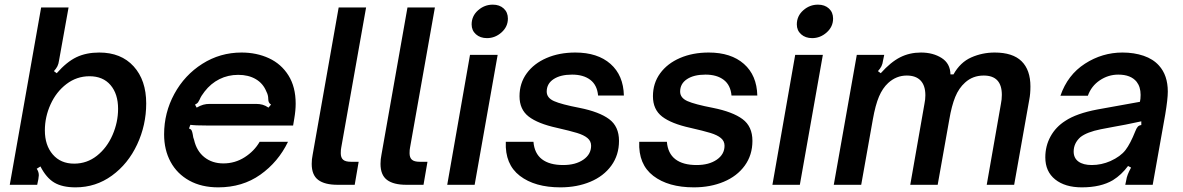

<svg xmlns="http://www.w3.org/2000/svg" viewBox="-20 -795 5089 826"><path d="M154 -79 138 -69Q147 -56 147 -41Q147 -38 145 -24L140 0H22L157 -763H275L234 -535Q232 -520 227 -510Q222 -500 212 -489L224 -480Q267 -529 309 -549Q351 -569 407 -569Q501 -569 555 -509.5Q609 -450 609 -350Q609 -257 570 -173.5Q531 -90 461.5 -39.5Q392 11 305 11Q248 11 213.5 -9.5Q179 -30 154 -79ZM488 -327Q488 -391 455.5 -429Q423 -467 365 -467Q310 -467 266 -433.5Q222 -400 197.5 -346Q173 -292 173 -234Q173 -170 207 -130.5Q241 -91 299 -91Q354 -91 397 -125Q440 -159 464 -214Q488 -269 488 -327Z M686 -217Q686 -310 730 -391Q774 -472 850.5 -520.5Q927 -569 1019 -569Q1084 -569 1137 -544.5Q1190 -520 1221 -470.5Q1252 -421 1252 -349Q1252 -320 1246 -285L1241 -255H871Q819 -255 799 -258L793 -242Q801 -240 804 -234.5Q807 -229 809 -218Q811 -202 815 -193Q826 -145 859.5 -118.5Q893 -92 941 -92Q991 -92 1032.5 -118.5Q1074 -145 1097 -185H1219Q1177 -98 1100 -43.5Q1023 11 919 11Q847 11 794.5 -18Q742 -47 714 -98.5Q686 -150 686 -217ZM826 -332Q842 -341 854.5 -344.5Q867 -348 882 -348H1081Q1097 -348 1109.5 -344.5Q1122 -341 1135 -332L1146 -345Q1139 -350 1137 -354.5Q1135 -359 1134.5 -363.5Q1134 -368 1134 -370Q1134 -386 1126 -401Q1112 -436 1080.5 -454.5Q1049 -473 1005 -473Q961 -473 924 -454.5Q887 -436 860 -401Q845 -382 839 -367Q835 -359 832 -354.5Q829 -350 819 -345Z M1432 0Q1377 0 1349 -21Q1321 -42 1321 -90Q1321 -110 1325 -129L1437 -763H1555L1448 -160Q1446 -151 1446 -136Q1446 -117 1456 -108Q1466 -99 1490 -99H1523L1506 0Z M1728 0Q1673 0 1645 -21Q1617 -42 1617 -90Q1617 -110 1621 -129L1733 -763H1851L1744 -160Q1742 -151 1742 -136Q1742 -117 1752 -108Q1762 -99 1786 -99H1819L1802 0Z M2022 0H1904L2002 -559H2121ZM2009 -690Q2009 -726 2036.5 -750.5Q2064 -775 2100 -775Q2129 -775 2147 -758.5Q2165 -742 2165 -715Q2165 -680 2137.5 -655.5Q2110 -631 2075 -631Q2046 -631 2027.5 -647.5Q2009 -664 2009 -690Z M2156 -185H2275Q2279 -135 2311.5 -110Q2344 -85 2403 -85Q2456 -85 2489.5 -108Q2523 -131 2523 -168Q2523 -188 2507.5 -201Q2492 -214 2462.5 -223Q2433 -232 2376 -245Q2294 -263 2254.5 -293.5Q2215 -324 2215 -381Q2215 -437 2246 -479.5Q2277 -522 2331.5 -545.5Q2386 -569 2455 -569Q2551 -569 2606.5 -520Q2662 -471 2664 -384H2553Q2549 -429 2519.5 -451.5Q2490 -474 2441 -474Q2391 -474 2361.5 -454.5Q2332 -435 2332 -401Q2332 -374 2363.5 -360Q2395 -346 2473 -331Q2558 -314 2600.5 -282.5Q2643 -251 2643 -189Q2643 -128 2610 -82.5Q2577 -37 2519.5 -13Q2462 11 2391 11Q2281 11 2216.5 -38.5Q2152 -88 2156 -185Z M2730 -185H2849Q2853 -135 2885.5 -110Q2918 -85 2977 -85Q3030 -85 3063.5 -108Q3097 -131 3097 -168Q3097 -188 3081.5 -201Q3066 -214 3036.5 -223Q3007 -232 2950 -245Q2868 -263 2828.5 -293.5Q2789 -324 2789 -381Q2789 -437 2820 -479.5Q2851 -522 2905.5 -545.5Q2960 -569 3029 -569Q3125 -569 3180.5 -520Q3236 -471 3238 -384H3127Q3123 -429 3093.5 -451.5Q3064 -474 3015 -474Q2965 -474 2935.5 -454.5Q2906 -435 2906 -401Q2906 -374 2937.5 -360Q2969 -346 3047 -331Q3132 -314 3174.5 -282.5Q3217 -251 3217 -189Q3217 -128 3184 -82.5Q3151 -37 3093.5 -13Q3036 11 2965 11Q2855 11 2790.5 -38.5Q2726 -88 2730 -185Z M3421 0H3303L3401 -559H3520ZM3408 -690Q3408 -726 3435.5 -750.5Q3463 -775 3499 -775Q3528 -775 3546 -758.5Q3564 -742 3564 -715Q3564 -680 3536.5 -655.5Q3509 -631 3474 -631Q3445 -631 3426.5 -647.5Q3408 -664 3408 -690Z M3567 0 3666 -559H3784L3779 -535Q3777 -520 3772 -510Q3767 -500 3757 -489L3769 -480Q3812 -528 3852.5 -548.5Q3893 -569 3942 -569Q3994 -569 4031 -545.5Q4068 -522 4069 -475H4082Q4111 -527 4158.5 -548Q4206 -569 4259 -569Q4337 -569 4375 -531.5Q4413 -494 4413 -423Q4413 -391 4408 -366L4343 0H4225L4286 -348Q4290 -367 4290 -387Q4290 -470 4212 -470Q4165 -470 4132 -440Q4105 -416 4089.5 -378Q4074 -340 4064 -281L4014 0H3896L3957 -348Q3961 -367 3961 -385Q3961 -427 3940.5 -448.5Q3920 -470 3881 -470Q3836 -470 3801 -438Q3777 -416 3761.5 -379.5Q3746 -343 3735 -281L3685 0Z M4477 -118Q4477 -167 4499.5 -208Q4522 -249 4563 -275Q4611 -307 4701 -324L4884 -357Q4887 -368 4887 -387Q4887 -421 4870 -443Q4845 -474 4791 -474Q4748 -474 4711.5 -449.5Q4675 -425 4660 -383H4542Q4573 -473 4647.5 -521Q4722 -569 4809 -569Q4859 -569 4900 -555Q4941 -541 4966 -513Q5004 -471 5004 -401Q5004 -369 4993 -303L4939 0H4821L4825 -19Q4828 -42 4846 -74L4833 -81Q4805 -43 4768 -20Q4716 11 4634 11Q4562 11 4519.5 -23Q4477 -57 4477 -118ZM4757 -102Q4801 -122 4822 -149.5Q4843 -177 4864 -230Q4869 -243 4874.5 -249.5Q4880 -256 4890 -257V-273Q4811 -256 4774 -250L4716 -239Q4656 -227 4628 -205Q4599 -179 4599 -143Q4599 -115 4619.5 -100Q4640 -85 4677 -85Q4718 -85 4757 -102Z"/></svg>

Font: Open Sauce Sans SemiBold Italic
Style: Regular
Weight: 600
Italic angle: -10°
Designer: Alfredo Marco Pradil
Foundry: Creative Sauce Fz LLC
Version: Version 1.477